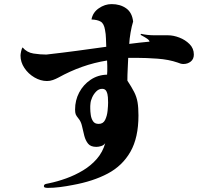

<svg xmlns="http://www.w3.org/2000/svg" viewBox="-20 -825 1040 936"><path d="M507 -325Q507 -335 506 -351Q505 -367 499 -379.5Q493 -392 478 -392Q462 -392 449.5 -379.5Q437 -367 429.5 -350.5Q422 -334 421 -320Q420 -314 420 -308Q420 -302 420 -296Q420 -282 422.5 -264.5Q425 -247 433.5 -234Q442 -221 461 -221Q483 -221 492.5 -240.5Q502 -260 504.5 -285Q507 -310 507 -325ZM925 -559Q925 -537 910 -525Q895 -513 874 -513Q867 -513 860 -515Q853 -517 846 -520Q803 -535 747.5 -539Q692 -543 646 -543H605Q604 -515 602.5 -487.5Q601 -460 601 -432Q622 -400 634 -376.5Q646 -353 650.5 -327Q655 -301 655 -262Q655 -154 616 -85.5Q577 -17 505.5 21Q434 59 334 77Q304 83 272.5 87Q241 91 210 91Q206 91 200 89.5Q194 88 194 82Q194 74 204.5 71.5Q215 69 221 68Q260 60 303 44.5Q346 29 385 5.5Q424 -18 452.5 -51Q481 -84 493 -127Q486 -117 473.5 -113Q461 -109 450 -109Q422 -109 409.5 -124.5Q397 -140 391 -163Q385 -186 380 -209.5Q375 -233 362 -248Q352 -260 349 -268Q346 -276 346 -291Q346 -336 366 -374Q386 -412 421.5 -436Q457 -460 502 -461Q502 -465 502.5 -469.5Q503 -474 503 -478Q503 -491 503 -504Q503 -517 502 -530Q439 -520 380 -499Q321 -478 265 -447Q252 -440 238 -435Q224 -430 209 -430Q178 -430 148 -447.5Q118 -465 99 -493.5Q80 -522 80 -554Q80 -561 83 -575Q86 -589 90 -594Q111 -569 143.5 -564Q176 -559 206 -559Q208 -559 210 -559.5Q212 -560 214 -560Q285 -568 356 -577.5Q427 -587 498 -597Q497 -617 496.5 -638Q496 -659 492 -679Q487 -710 471 -719.5Q455 -729 426 -730Q432 -764 461.5 -784.5Q491 -805 524 -805Q566 -805 595 -784.5Q624 -764 629 -720Q622 -698 616.5 -666Q611 -634 610 -611Q635 -614 659.5 -617Q684 -620 709 -622Q708 -629 697 -636.5Q686 -644 675.5 -649.5Q665 -655 665 -656Q665 -657 668 -660Q699 -653 733 -653Q767 -653 799 -653Q825 -653 854 -642Q883 -631 904 -610Q925 -589 925 -559Z"/></svg>

Font: Kaisei Tokumin ExtraBold
Style: Regular
Weight: 800
Designer: Font-Kai, 金井和夫
Foundry: KAZUO KANAI
Version: Version 5.003